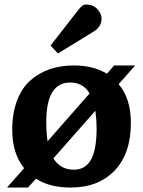

<svg xmlns="http://www.w3.org/2000/svg" viewBox="-20 -817 634 851"><path d="M393.1 -675.8 236.8 -580.1 204.1 -615.2 323.2 -768.1Q335.9 -784.7 343.8 -790.8Q351.6 -796.9 361.8 -796.9Q393.1 -796.9 411.6 -776.4Q430.2 -755.9 430.2 -733.9Q430.2 -698.2 393.1 -675.8ZM579.1 -526.9 505.9 -443.8Q560.1 -380.9 560.1 -272Q560.1 -136.7 488.3 -61.3Q416.5 14.2 293 14.2Q200.2 14.2 139.2 -24.9L104 14.2H11.2L86.9 -71.8Q34.2 -137.2 34.2 -241.2Q34.2 -314.9 55.4 -371.1Q76.7 -427.2 114.7 -460.7Q152.8 -494.1 201.2 -510.5Q249.5 -526.9 307.1 -526.9Q393.6 -526.9 454.1 -490.2L485.8 -526.9ZM185.1 -276.9Q185.1 -228.5 190.9 -190.9L377 -402.8Q349.1 -451.2 291 -451.2Q185.1 -451.2 185.1 -276.9ZM408.2 -248Q408.2 -284.2 402.8 -326.2L216.8 -115.2Q247.1 -64.9 307.1 -64.9Q359.4 -64.9 383.8 -110.1Q408.2 -155.3 408.2 -248Z"/></svg>

Font: Literata Book
Style: Bold
Weight: 700
Designer: Latin by Veronika Burian and Jose Scaglione. Greek by Irene Vlachou. Cyrillic by Vera Evstafieva
Foundry: TypeTogether
Version: Version 2.003;PS 002.003;hotconv 1.0.88;makeotf.lib2.5.64775